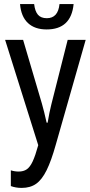

<svg xmlns="http://www.w3.org/2000/svg" viewBox="-20 -909 439 939"><path d="M86 10Q57 10 33 1V-76Q52 -70 71 -70Q95 -70 111 -81Q127 -92 140 -120Q153 -148 167 -199L5 -714H93L185 -402Q190 -383 196 -360.5Q202 -338 208 -309H213Q217 -335 221.5 -356Q226 -377 231 -398L311 -714H399L253 -202Q231 -123 208 -76.5Q185 -30 156.5 -10Q128 10 86 10ZM208 -765Q150 -765 116.5 -796.5Q83 -828 78 -889H147Q151 -854 165.5 -837Q180 -820 209 -820Q264 -820 271 -889H340Q328 -765 208 -765Z"/></svg>

Font: Noto Sans ExtraCondensed
Style: Regular
Weight: 400
Width: 2
Designer: Monotype Design Team
Foundry: Monotype Imaging Inc.
Version: Version 2.013; ttfautohint (v1.8.4.7-5d5b)